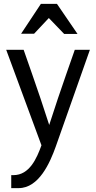

<svg xmlns="http://www.w3.org/2000/svg" viewBox="-20 -754 496 991"><path d="M232 -661 311 -579H380L274 -734H191L89 -580H156ZM102 -497H12L194 -4C170 62 133 150 49 150H38V217H76C181 217 238 86 268 2L444 -497H366C337 -414 308 -332 279 -246C264 -201 249 -155 234 -109C219 -154 204 -201 189 -246C160 -332 131 -414 102 -497Z"/></svg>

Font: Rosario
Style: Regular
Weight: 400
Designer: Hector Gatti
Foundry: Omnibus Type
Version: Version 1.100